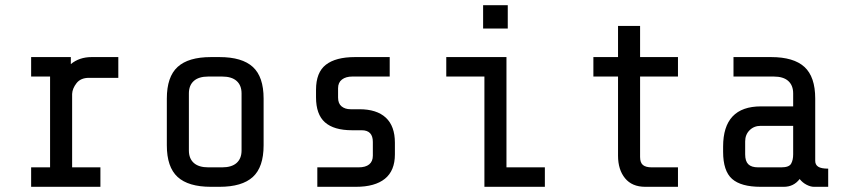

<svg xmlns="http://www.w3.org/2000/svg" viewBox="-20 -720 3280 740"><path d="M173 -75V-425H100V-500H253V-473Q286 -500 333 -500H436V-420H323Q291 -420 275 -399.5Q259 -379 258 -358V-75H367V0H100V-75Z M826 0H793Q706 0 664.5 -38Q623 -76 623 -160V-340Q623 -424 664.5 -462Q706 -500 793 -500H826Q913 -500 954.5 -462Q996 -424 996 -340V-160Q996 -76 954.5 -38Q913 0 826 0ZM836 -425H783Q746 -425 727 -408Q708 -391 708 -360V-140Q708 -109 727 -92Q746 -75 783 -75H836Q873 -75 892 -92Q911 -109 911 -140V-360Q911 -391 892 -408Q873 -425 836 -425Z M1352 0H1203V-75H1362Q1389 -75 1403 -86.5Q1417 -98 1417 -120V-173Q1417 -218 1374 -218H1337Q1267 -218 1232.5 -248.5Q1198 -279 1198 -345V-374Q1198 -441 1236 -470.5Q1274 -500 1348 -500H1482V-425H1338Q1313 -425 1298 -413.5Q1283 -402 1283 -380V-344Q1283 -321 1296.5 -310Q1310 -299 1331 -299H1365Q1432 -299 1467 -266.5Q1502 -234 1502 -170V-125Q1502 -62 1463.5 -31Q1425 0 1352 0Z M1937 -700V-610H1842V-700ZM1700 -425V-500H1932V-75H2080V0H1847V-425Z M2362 -120V-425H2267V-500H2362V-620H2447V-500H2593V-425H2447V-115Q2447 -93 2458 -84Q2469 -75 2492 -75H2593V0H2467Q2416 0 2389 -33Q2362 -66 2362 -120Z M3062 -30Q3039 0 3001 0H2912Q2836 0 2801.5 -30.5Q2767 -61 2767 -135V-155Q2767 -310 2913 -310H3037V-360Q3037 -391 3018 -408Q2999 -425 2962 -425H2807V-500H2952Q3039 -500 3080.5 -462Q3122 -424 3122 -340V-100Q3122 -85 3133.5 -77.5Q3145 -70 3172 -70V0H3117Q3104 0 3088.5 -8Q3073 -16 3062 -30ZM3037 -125V-235H2912Q2886 -235 2869 -218Q2852 -201 2852 -175V-125Q2852 -99 2864 -87Q2876 -75 2902 -75H2991Q3021 -75 3029 -89Q3037 -103 3037 -125Z"/></svg>

Font: Share Tech Mono
Style: Regular
Weight: 400
Designer: Ralph Oliver du Carrois
Foundry: Ralph Oliver du Carrois
Version: Version 1.003